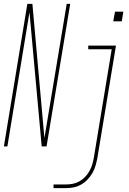

<svg xmlns="http://www.w3.org/2000/svg" viewBox="-45 -755 665 990"><path d="M-25 0 96 -735H122L184 -43L299 -735H317L195 0H170L107 -692L-7 0ZM539 -645 548 -695H591L583 -645ZM231 215V196H297Q314 196 331.5 192.5Q349 189 365.5 179.5Q382 170 395 156Q408 142 417 125.5Q426 109 431 92Q436 75 439 57L531 -501H410V-520H553L457 60Q453 80 447.5 99.5Q442 119 431.5 137Q421 155 406.5 170.5Q392 186 373.5 196.5Q355 207 335.5 211Q316 215 296 215Z"/></svg>

Font: Iosevka SS04 Th Ex Obl
Style: Regular
Weight: 100
Width: 7
Italic angle: -9°
Monospace: yes
Designer: Belleve Invis
Foundry: Belleve Invis
Version: Version 19.0.0; ttfautohint (v1.8.4)